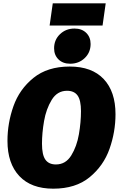

<svg xmlns="http://www.w3.org/2000/svg" viewBox="-20 -1117 718 1157"><path d="M676 -429Q676 -322 640 -220Q604 -118 520 -49Q436 20 301 20Q168 20 96.5 -56Q25 -132 25 -268Q25 -375 61 -477Q97 -579 181.5 -647.5Q266 -716 400 -716Q534 -716 605 -640.5Q676 -565 676 -429ZM233 -251Q233 -184 253.5 -155Q274 -126 317 -126Q376 -126 409.5 -180.5Q443 -235 455.5 -308Q468 -381 468 -447Q468 -513 447.5 -541.5Q427 -570 384 -570Q325 -570 291.5 -515Q258 -460 245.5 -387.5Q233 -315 233 -251ZM306 -826Q306 -877 341.5 -911Q377 -945 429 -945Q473 -945 499.5 -919Q526 -893 526 -852Q526 -801 490.5 -767Q455 -733 403 -733Q359 -733 332.5 -759Q306 -785 306 -826ZM279 -963 298 -1097H617L598 -963Z"/></svg>

Font: FiraGO Heavy
Style: Italic
Weight: 900
Italic angle: -8°
Designer: bBox Type GmbH
Foundry: bBox Type GmbH
Version: Version 1.001